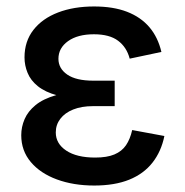

<svg xmlns="http://www.w3.org/2000/svg" viewBox="-20 -570 578 600"><path d="M274.4 9.8Q209.5 9.8 157.7 -9.3Q106 -28.3 76.2 -63.7Q46.4 -99.1 46.4 -147.5Q46.4 -173.3 56.9 -197.8Q67.4 -222.2 91.3 -241.7Q115.2 -261.2 155.5 -272.7Q195.8 -284.2 254.9 -284.2H338.4V-238.3H270.5Q234.9 -238.3 208.7 -227.8Q182.6 -217.3 168.5 -198.7Q154.3 -180.2 154.3 -156.2Q154.3 -121.1 187 -99.4Q219.7 -77.6 277.3 -77.6Q314.5 -77.6 337.6 -87.4Q360.8 -97.2 373.8 -116.2Q386.7 -135.3 393.1 -163.6L493.7 -145Q483.9 -96.7 456.5 -61.8Q429.2 -26.9 383.8 -8.5Q338.4 9.8 274.4 9.8ZM255.9 -261.2Q198.2 -261.2 159.7 -271.7Q121.1 -282.2 98.4 -300.5Q75.7 -318.8 66.2 -342.3Q56.6 -365.7 56.6 -390.6Q56.6 -440.9 84.5 -476.6Q112.3 -512.2 161.4 -531Q210.4 -549.8 273.9 -549.8Q334 -549.8 377 -533.2Q419.9 -516.6 446.8 -485.1Q473.6 -453.6 484.4 -407.7L385.3 -386.7Q376 -422.4 349.1 -442.6Q322.3 -462.9 273.4 -462.9Q222.7 -462.9 192.6 -441.4Q162.6 -419.9 162.6 -386.2Q162.6 -356 190.2 -336.9Q217.8 -317.9 271.5 -317.9H338.4V-261.2Z"/></svg>

Font: Inter 16pt Medium
Style: Regular
Weight: 500
Version: Version 4.001;git-66647c0bb